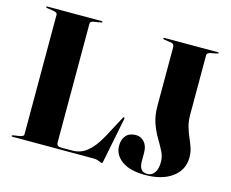

<svg xmlns="http://www.w3.org/2000/svg" viewBox="-100 -841 1197 997"><g transform="rotate(15 498.5 -343.0)"><path d="M327.5 -692 293 -686.5Q272 -683 272 -672V-32Q272 -11 297 -11H358Q382.5 -11 406.8 -21.2Q431 -31.5 456.8 -59.2Q482.5 -87 510 -138.5L566 -243.5Q569 -248.5 572 -247.5Q575.5 -246.5 574.5 -239L526.5 1Q525 8.5 524 10.2Q523 12 522 12Q518 12 504.8 6Q491.5 0 471 0H38Q32.5 0 32.5 -3.5Q32.5 -7 39.5 -8L74 -13.5Q95 -17 95 -28V-672Q95 -683 74 -686.5L39.5 -692Q32.5 -693 32.5 -696.5Q32.5 -700 38 -700H329Q334.5 -700 334.5 -696.5Q334.5 -693 327.5 -692ZM953.5 -133.5Q953.5 -67 899.5 -26.8Q845.5 13.5 753.5 13.5Q672 13.5 628.2 -18.2Q584.5 -50 584.5 -99Q584.5 -133 602.8 -153.8Q621 -174.5 656 -174.5Q682.5 -174.5 701 -153.8Q719.5 -133 719.5 -97V-50Q719.5 -24.5 729.5 -9.5Q739.5 5.5 764 5.5Q787.5 5.5 802 -15Q816.5 -35.5 816.5 -73.5Q816.5 -102 802.5 -129.2Q788.5 -156.5 770 -187.5Q751.5 -218.5 737.5 -257.8Q723.5 -297 723.5 -349.5V-663.5Q723.5 -683 707.5 -685.5L671.5 -691Q662 -692.5 662 -695.5Q662 -700 669 -700H953Q960.5 -700 960.5 -696.5Q960.5 -694.5 946 -691L919 -686Q899.5 -681.5 899.5 -670V-350.5Q899.5 -313.5 907.8 -285.5Q916 -257.5 926.5 -233.8Q937 -210 945.2 -186Q953.5 -162 953.5 -133.5Z"/></g></svg>

Font: Fraunces 144pt
Style: Bold
Weight: 700
Version: Version 1.000;[b76b70a41]